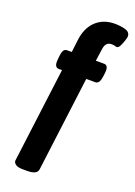

<svg xmlns="http://www.w3.org/2000/svg" viewBox="-178 -828 774 1102"><g transform="rotate(20 209.0 -277.0)"><path d="M112 206Q82 206 68 196Q54 186 55 173L129 -406H109Q97 -406 90 -416Q83 -426 85 -451L87 -473Q90 -503 97.5 -513Q105 -523 118 -523H146L155 -598Q164 -675 209 -717.5Q254 -760 324 -760Q359 -760 388.5 -751.5Q418 -743 418 -716Q418 -710 412 -691Q406 -672 397.5 -655Q389 -638 379 -638Q373 -638 367 -640.5Q361 -643 346 -643Q310 -643 304 -600L293 -523H345Q355 -523 362.5 -513Q370 -503 366 -471L364 -455Q360 -426 352 -416Q344 -406 332 -406H277L203 174Q198 206 140 206Z"/></g></svg>

Font: Asap
Style: Bold Italic
Weight: 700
Italic angle: -6°
Designer: Pablo Cosgaya
Foundry: Omnibus-Type
Version: Version 3.001; ttfautohint (v1.8.3)